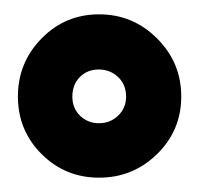

<svg xmlns="http://www.w3.org/2000/svg" viewBox="-20 -704 278 268"><path d="M5 -569.3Q5 -616.6 38 -650.3Q71 -684 118.3 -684Q165.6 -684 199.3 -650.3Q233 -616.6 233 -569.3Q233 -522 199.3 -489Q165.6 -456 118.3 -456Q71 -456 38 -489Q5 -522 5 -569.3ZM81 -569.1Q81 -553 91.7 -542.5Q102.5 -532 118.2 -532Q134 -532 145 -542.7Q156 -553.3 156 -569Q156 -586 144.8 -596.5Q133.7 -607 117.8 -607Q102 -607 91.5 -596.5Q81 -586 81 -569.1Z"/></svg>

Font: Faustina VF Beta
Style: Regular
Weight: 400
Designer: Alfonso Garcia
Foundry: Omnibus-Type
Version: Version 1.006